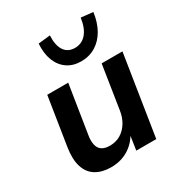

<svg xmlns="http://www.w3.org/2000/svg" viewBox="-179 -880 951 1015"><g transform="rotate(-30 296.5 -373.0)"><path d="M206 10Q152 10 114.5 -12.5Q77 -35 62 -81.5Q47 -128 58 -198L104 -491H232L186 -200Q180 -165 185.5 -140.5Q191 -116 209 -104Q227 -92 257 -92Q294 -92 322.5 -109Q351 -126 370 -156.5Q389 -187 395 -227L436 -491H563L486 0H364L379 -100H386Q359 -47 312.5 -18.5Q266 10 206 10ZM349 -554Q300 -554 265 -578Q230 -602 213 -645.5Q196 -689 200 -748L273 -756Q270 -696 291.5 -664Q313 -632 356 -632Q398 -632 425.5 -664Q453 -696 461 -756L534 -748Q526 -689 501.5 -645.5Q477 -602 438 -578Q399 -554 349 -554Z"/></g></svg>

Font: Nunito Sans 11pt
Style: Bold Italic
Weight: 700
Italic angle: -9°
Version: Version 3.101;gftools[0.9.27]